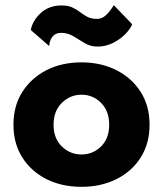

<svg xmlns="http://www.w3.org/2000/svg" viewBox="-20 -712 630 742"><path d="M99 -596Q106 -633 138 -662Q170 -691 218 -691Q243 -691 260 -683Q277 -675 290.5 -664.5Q304 -654 318.5 -646.5Q333 -639 355 -639Q374 -639 389.5 -653.5Q405 -668 420 -692L491 -618Q483 -599 463 -579Q443 -559 415.5 -545.5Q388 -532 357 -532Q329 -532 307 -545.5Q285 -559 263.5 -572Q242 -585 217 -585Q198 -585 188 -575.5Q178 -566 174 -554Q170 -542 170 -534ZM32 -230Q32 -303 66.5 -357Q101 -411 160 -441Q219 -471 295 -471Q370 -471 429.5 -441Q489 -411 523.5 -357Q558 -303 558 -230Q558 -157 523.5 -103Q489 -49 429.5 -19.5Q370 10 295 10Q219 10 160 -19.5Q101 -49 66.5 -103Q32 -157 32 -230ZM187 -230Q187 -177 219 -146Q251 -115 295 -115Q339 -115 370.5 -146Q402 -177 402 -230Q402 -283 370.5 -314.5Q339 -346 295 -346Q251 -346 219 -314.5Q187 -283 187 -230Z"/></svg>

Font: Jost*
Style: Bold
Weight: 700
Version: Version 3.7